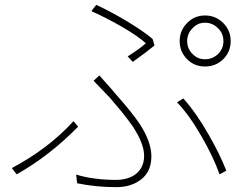

<svg xmlns="http://www.w3.org/2000/svg" viewBox="-20 -759 1040 794"><path d="M303 -235Q184 -114 49 -38L29 -64Q180 -144 284 -258ZM888 -38Q862 -111 814 -194Q761 -286 712 -336L738 -352Q791 -293 843 -202Q889 -122 916 -53ZM295 -37Q367 -15 462 -15Q480 -15 497 -19Q518 -24 534 -34Q576 -61 576 -115Q576 -164 530 -235Q511 -262 484 -296Q466 -318 435 -354L367 -425L391 -447Q402 -435 422 -412L439 -393L455 -374Q528 -292 560 -243Q606 -171 606 -112Q606 -40 549 -7Q529 5 502 11Q482 15 462 15Q379 15 299 -1ZM508 -526Q551 -552 583 -580Q552 -609 483 -649Q422 -684 358 -713L378 -739Q436 -712 502 -673Q575 -629 611 -598L619 -571Q589 -546 529 -503ZM754 -664Q784 -695 828 -695Q872 -695 903 -664Q934 -633 934 -589Q934 -545 903 -514Q872 -484 828 -484Q784 -484 754 -514Q723 -545 723 -589Q723 -633 754 -664ZM776 -536Q797 -514 828 -514Q859 -514 882 -536Q904 -558 904 -589Q904 -620 882 -642Q859 -665 828 -665Q797 -665 776 -642Q754 -620 754 -589Q754 -558 776 -536Z"/></svg>

Font: Noto Sans CJK TC Thin
Style: Regular
Weight: 250
Designer: Ryoko NISHIZUKA ???? (kana & ideographs); Paul D. Hunt (Latin, Greek & Cyrillic); Wenlong ZHANG ??? (bopomofo); Sandoll 
Foundry: Adobe Systems Incorporated
Version: Version 1.004 January 19, 2016